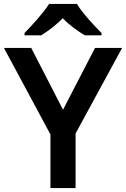

<svg xmlns="http://www.w3.org/2000/svg" viewBox="-20 -958 642 978"><path d="M372 -938H230C202 -893 142 -828 105 -790V-778H190C225 -800 264 -829 300 -865C334 -829 377 -799 412 -778H497V-790C460 -827 398 -893 372 -938ZM301 -399 139 -714H0L237 -273V0H365V-278L602 -714H464Z"/></svg>

Font: Noto Sans Arabic UI SmBd
Style: Regular
Weight: 600
Designer: Monotype Design Team, Nadine Chahine and Nizar Qandah
Foundry: Monotype Imaging Inc.
Version: Version 2.010